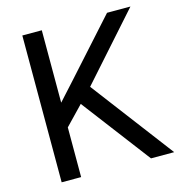

<svg xmlns="http://www.w3.org/2000/svg" viewBox="-106 -805 839 898"><g transform="rotate(-15 313.5 -355.5)"><path d="M515.1 0 263.7 -331.1 176.8 -240.7V0H82.5V-710.9H176.8V-360.4L253.9 -445.3L492.7 -710.9H606L326.7 -397L627.4 0Z"/></g></svg>

Font: Vazirmatn RD UI
Style: Regular
Weight: 400
Designer: Saber Rastikerdar
Foundry: Saber Rastikerdar
Version: Version 33.003